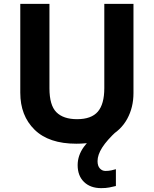

<svg xmlns="http://www.w3.org/2000/svg" viewBox="-20 -734 796 994"><path d="M485 100Q485 125 497 138Q509 151 526 151Q542 151 556 148Q570 145 580 142V229Q564 233 546 236.5Q528 240 504 240Q448 240 415 208Q382 176 382 121Q382 71 414 26.5Q446 -18 492 -43L586 -57Q533 -8 509 30Q485 68 485 100ZM671 -714V-252Q671 -178 638.5 -118.5Q606 -59 540.5 -24.5Q475 10 375 10Q233 10 159 -62.5Q85 -135 85 -254V-714H236V-277Q236 -189 272 -153Q308 -117 379 -117Q453 -117 486.5 -156Q520 -195 520 -278V-714Z"/></svg>

Font: Noto IKEA Latin
Style: Bold
Weight: 700
Designer: Monotype Design Team
Foundry: Monotype Imaging Inc.
Version: Version 1.0